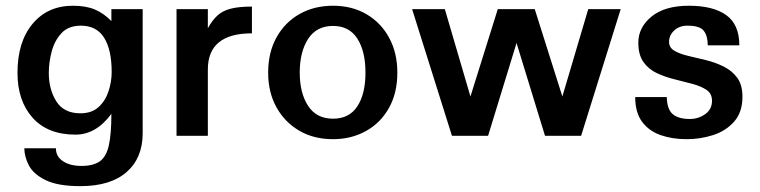

<svg xmlns="http://www.w3.org/2000/svg" viewBox="-20 -466 2608 659"><path d="M363.3 -218.8Q363.3 -185.5 352.5 -152.8Q341.8 -120.1 318.4 -98.6Q294.9 -77.1 255.9 -77.1Q199.2 -77.1 173.3 -118.2Q147.5 -159.2 147.5 -215.8Q147.5 -251 157.2 -288.6Q167 -326.2 190.9 -352.1Q214.8 -377.9 257.8 -377.9Q311.5 -377.9 337.4 -336.4Q363.3 -294.9 363.3 -218.8ZM469.7 -8.8V-434.6H362.3V-393.6Q336.9 -419.9 306.2 -433.1Q275.4 -446.3 230.5 -446.3Q143.6 -446.3 91.8 -384.3Q40 -322.3 40 -215.8Q40 -120.1 91.8 -62Q143.6 -3.9 239.3 -3.9Q309.6 -3.9 362.3 -75.2Q362.3 -5.9 353.5 33.2Q344.7 72.3 322.3 87.9Q299.8 103.5 259.8 103.5Q220.7 103.5 196.3 87.4Q171.9 71.3 171.9 43H63.5Q63.5 71.3 79.1 101.6Q94.7 131.8 136.7 152.3Q178.7 172.9 255.9 172.9Q359.4 172.9 414.6 124.5Q469.7 76.2 469.7 -8.8Z M844.7 -351.6V-443.4Q798.8 -443.4 771 -436Q743.2 -428.7 725.6 -412.1Q708 -395.5 693.4 -369.1V-434.6H585.9V0H693.4V-227.5Q693.4 -351.6 844.7 -351.6Z M1234.4 -216.8Q1234.4 -143.6 1206.5 -101.1Q1178.7 -58.6 1123 -58.6Q1066.4 -58.6 1037.6 -102.5Q1008.8 -146.5 1008.8 -216.8Q1008.8 -288.1 1037.6 -332.5Q1066.4 -377 1123 -377Q1178.7 -377 1206.5 -333.5Q1234.4 -290 1234.4 -216.8ZM1343.8 -216.8Q1343.8 -284.2 1315.9 -335.9Q1288.1 -387.7 1238.3 -417Q1188.5 -446.3 1123 -446.3Q1058.6 -446.3 1008.3 -418Q958 -389.6 929.2 -337.9Q900.4 -286.1 900.4 -216.8Q900.4 -149.4 928.7 -98.1Q957 -46.9 1006.8 -17.6Q1056.6 11.7 1123 11.7Q1185.5 11.7 1235.8 -16.1Q1286.1 -43.9 1314.9 -95.2Q1343.8 -146.5 1343.8 -216.8Z M2110.4 -434.6H1999L1910.2 -134.8L1815.4 -434.6H1688.5L1594.7 -134.8L1506.8 -434.6H1394.5L1531.2 0H1655.3L1752.9 -318.4L1850.6 0H1974.6Z M2528.3 -133.8Q2528.3 -174.8 2510.3 -199.2Q2492.2 -223.6 2463.4 -237.8Q2434.6 -252 2402.3 -259.8Q2370.1 -267.6 2341.3 -274.4Q2312.5 -281.2 2294.4 -292Q2276.4 -302.7 2276.4 -322.3Q2276.4 -344.7 2293.9 -361.3Q2311.5 -377.9 2339.8 -377.9Q2381.8 -377.9 2395.5 -360.4Q2409.2 -342.8 2409.2 -310.5H2517.6Q2517.6 -381.8 2472.7 -414.1Q2427.7 -446.3 2344.7 -446.3Q2261.7 -446.3 2216.3 -409.2Q2170.9 -372.1 2170.9 -319.3Q2170.9 -277.3 2189 -252.4Q2207 -227.5 2235.8 -214.4Q2264.6 -201.2 2296.9 -193.4Q2329.1 -185.5 2357.9 -177.7Q2386.7 -169.9 2405.3 -157.2Q2423.8 -144.5 2423.8 -120.1Q2423.8 -90.8 2400.4 -74.2Q2377 -57.6 2347.7 -57.6Q2308.6 -57.6 2289.1 -74.2Q2269.5 -90.8 2268.6 -132.8H2160.2Q2160.2 -80.1 2183.6 -48.3Q2207 -16.6 2247.1 -2.4Q2287.1 11.7 2336.9 11.7Q2383.8 11.7 2427.7 -2.4Q2471.7 -16.6 2500 -48.8Q2528.3 -81.1 2528.3 -133.8Z"/></svg>

Font: Namkio Khamti
Style: Bold
Weight: 700
Designer: Debbi Hosken
Foundry: SIL International
Version: Version 3.917